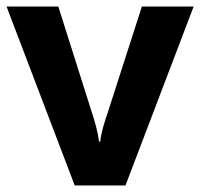

<svg xmlns="http://www.w3.org/2000/svg" viewBox="-20 -566 611 586"><path d="M208 0H363L571 -546H413L309 -223C301 -200 288 -160 286 -134H282C280 -160 267 -203 260 -224L158 -546H0Z"/></svg>

Font: Noto Sans Lao UI
Style: Bold
Weight: 700
Designer: Monotype Design Team
Foundry: Monotype Imaging Inc.
Version: Version 2.000